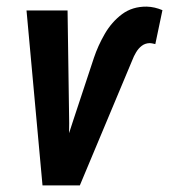

<svg xmlns="http://www.w3.org/2000/svg" viewBox="-20 -560 511 580"><path d="M200.7 -194.8 263.7 -385.3Q275.9 -421.9 296.6 -457.8Q317.4 -493.7 348.6 -517.1Q379.9 -540.5 423.3 -540Q436 -539.6 447.5 -536.9Q459 -534.2 470.7 -529.3L449.2 -426.8Q445.3 -427.7 440.7 -428.7Q436 -429.7 431.6 -429.7Q418 -429.2 408 -421.4Q397.9 -413.6 390.9 -401.6Q383.8 -389.6 379.9 -378.9L221.2 0H137.2ZM184.1 -528.3 189 -188 186.5 0H108.4L60.1 -528.3Z"/></svg>

Font: Roboto Condensed SemiBold
Style: Italic
Weight: 600
Italic angle: -12°
Designer: Christian Robertson
Foundry: Google
Version: Version 3.008; 2023